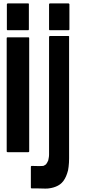

<svg xmlns="http://www.w3.org/2000/svg" viewBox="-20 -899 520 1133"><path d="M20.5 -725.6Q20.5 -744.1 20.5 -781.2Q20.5 -811.5 20.5 -874Q20.5 -876 22.5 -877Q23.4 -878.9 26.4 -878.9Q66.4 -878.9 146.5 -878.9Q148.4 -878.9 150.4 -877Q150.4 -877 150.4 -876Q151.4 -875 150.4 -874Q150.4 -824.2 150.4 -725.6Q150.4 -723.6 149.4 -721.7Q147.5 -720.7 145.5 -720.7Q105.5 -720.7 25.4 -720.7Q23.4 -720.7 21.5 -721.7Q20.5 -723.6 20.5 -725.6ZM152.3 -672.9Q152.3 -589.8 152.3 -421.9Q152.3 -283.2 152.3 -5.9Q152.3 -3.9 151.4 -2.9Q149.4 -1 147.5 -1Q106.4 -1 24.4 -1Q22.5 -1 20.5 -2.9Q19.5 -3.9 19.5 -5.9Q19.5 -89.8 19.5 -256.8Q19.5 -395.5 19.5 -672.9Q19.5 -675.8 20.5 -677.7Q22.5 -678.7 24.4 -678.7Q65.4 -678.7 147.5 -678.7Q149.4 -678.7 151.4 -677.7Q152.3 -675.8 152.3 -672.9ZM387.7 -679.7Q387.7 -441.4 387.7 35.2Q387.7 62.5 384.8 85Q382.8 107.4 376 125Q370.1 142.6 362.3 156.2Q354.5 169.9 344.7 179.7Q335 189.5 322.3 196.3Q309.6 203.1 295.9 207Q282.2 210.9 273.4 211.9Q263.7 213.9 248 213.9Q245.1 213.9 206.1 212.9Q167 212.9 167 212.9Q165 212.9 164.1 211.9Q162.1 210 162.1 208Q162.1 167 162.1 85Q162.1 83 163.1 82Q164.1 82 164.1 81.1Q165 80.1 166 80.1Q167 80.1 168 80.1Q190.4 81.1 211.9 81.1Q232.4 81.1 235.4 80.1Q240.2 77.1 245.1 75.2Q249 73.2 252 70.3Q255.9 65.4 258.8 59.6Q261.7 54.7 264.6 47.9Q266.6 41 267.6 32.2Q269.5 23.4 269.5 12.7Q269.5 -218.8 269.5 -680.7Q269.5 -683.6 270.5 -684.6Q272.5 -686.5 274.4 -686.5Q311.5 -686.5 384.8 -686.5Q385.7 -686.5 387.7 -684.6Q387.7 -683.6 387.7 -682.6Q388.7 -681.6 387.7 -679.7ZM389.6 -874Q389.6 -824.2 389.6 -725.6Q389.6 -723.6 387.7 -721.7Q386.7 -720.7 384.8 -720.7Q347.7 -720.7 274.4 -720.7Q272.5 -720.7 270.5 -721.7Q269.5 -723.6 269.5 -725.6Q269.5 -749 269.5 -794.9Q269.5 -821.3 269.5 -874Q269.5 -876 270.5 -877Q272.5 -878.9 274.4 -878.9Q311.5 -878.9 384.8 -878.9Q385.7 -878.9 387.7 -877Q389.6 -876 389.6 -874Z"/></svg>

Font: Typeface
Style: Regular
Weight: 400
Version: Version 1.0